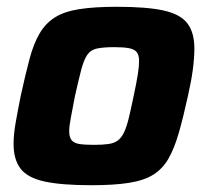

<svg xmlns="http://www.w3.org/2000/svg" viewBox="-20 -538 613 566"><path d="M250 8Q161 8 111 -3Q61 -14 40.5 -41Q20 -68 20 -114Q20 -141 26 -175.5Q32 -210 41 -255Q55 -319 67 -364Q79 -409 96.5 -439Q114 -469 141.5 -486.5Q169 -504 213.5 -511Q258 -518 324 -518Q413 -518 462.5 -507Q512 -496 532.5 -469Q553 -442 553 -395Q553 -368 548.5 -333.5Q544 -299 534 -255Q520 -191 507 -146Q494 -101 477 -71Q460 -41 432.5 -23.5Q405 -6 360.5 1Q316 8 250 8ZM257 -111Q283 -111 300 -113.5Q317 -116 327.5 -124Q338 -132 345.5 -147.5Q353 -163 359.5 -189.5Q366 -216 374 -255Q382 -292 386 -317Q390 -342 390 -358Q390 -376 383 -384.5Q376 -393 360 -396Q344 -399 317 -399Q285 -399 266 -395Q247 -391 237 -376Q227 -361 219.5 -332.5Q212 -304 201 -255Q194 -217 189 -192Q184 -167 184 -151Q184 -134 191 -125Q198 -116 214 -113.5Q230 -111 257 -111Z"/></svg>

Font: Saira Thin
Style: Bold Italic
Weight: 700
Italic angle: -12°
Version: Version 1.101